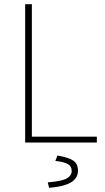

<svg xmlns="http://www.w3.org/2000/svg" viewBox="-20 -680 500 916"><path d="M100 0V-660H132V-28H442V0ZM214 216 208 190Q274 185 298 171.5Q322 158 322 136Q322 112 301 101.5Q280 91 244 88L254 62Q308 71 330 86.5Q352 102 352 134Q352 171 317 191Q282 211 214 216Z"/></svg>

Font: Source Sans 3 Variable
Style: Regular
Weight: 200
Designer: Paul D. Hunt
Foundry: Adobe Systems Incorporated
Version: Version 3.026